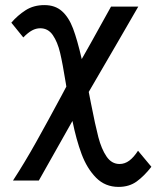

<svg xmlns="http://www.w3.org/2000/svg" viewBox="-20 -576 640 754"><path d="M264.5 -101 132.5 133H31Q76 64 121.8 -17.8Q167.5 -99.5 222.5 -202L240.5 -236L238.5 -249Q226 -326.5 216 -368.8Q206 -411 187.5 -438Q169 -465 138 -465Q121.5 -465 105.8 -456.5Q90 -448 71.5 -429L24.5 -487Q49 -515.5 80.5 -535.8Q112 -556 154.5 -556Q196.5 -556 223.2 -532.2Q250 -508.5 266.8 -464.2Q283.5 -420 301 -344Q334.5 -402.5 376 -478L416 -550H523Q495.5 -501.5 442 -410Q366 -280.5 328.5 -215L337 -171.5Q354 -84.5 366.2 -37.5Q378.5 9.5 398.5 38.8Q418.5 68 449.5 68Q470 68 487.8 54.8Q505.5 41.5 522 16L574.5 79Q546.5 115 517 136.5Q487.5 158 445.5 158Q393 158 357.2 121.8Q321.5 85.5 300.5 29.2Q279.5 -27 264.5 -101Z"/></svg>

Font: JuliaMono
Style: Bold
Weight: 700
Monospace: yes
Designer: cormullion
Foundry: corm
Version: Version 0.055; ttfautohint (v1.8.4)